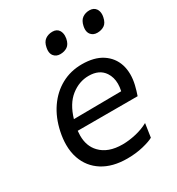

<svg xmlns="http://www.w3.org/2000/svg" viewBox="-175 -830 877 952"><g transform="rotate(-30 264.0 -354.5)"><path d="M276 11Q192.5 11 136.5 -24.2Q80.5 -59.5 58.5 -123Q46.5 -158 46.5 -199.5Q46.5 -233.5 54.5 -271.5Q69.5 -343 106 -396Q142.5 -449 195.5 -478Q248.5 -507 313 -507Q384 -507 428.5 -477.8Q473 -448.5 489 -398.5Q497 -372.5 497 -343.5Q497 -316 490 -286Q487 -272.5 482.5 -258Q478 -243.5 474 -231.5H131Q129.5 -217.5 129.5 -204Q129.5 -144 165 -107Q208 -61.5 290.5 -61.5Q327 -61.5 367.2 -70.8Q407.5 -80 439.5 -98L428 -20.5Q409.5 -9.5 367.2 0.8Q325 11 276 11ZM313.5 -440.5Q259 -440.5 212.5 -404Q166 -367.5 143.5 -291L415.5 -293.5L416 -295Q420.5 -315.5 420.5 -334Q420.5 -371 402 -399Q374.5 -440.5 313.5 -440.5ZM459 -603.5Q435 -603.5 422 -620.5Q413.5 -632 413.5 -648.5Q413.5 -657 415.5 -666.5Q421.5 -695.5 438.8 -707.8Q456 -720 479.5 -720Q504.5 -720 516.5 -702Q524.5 -689.5 524.5 -672.5Q524.5 -664.5 522.5 -655.5Q516.5 -626 499.5 -614.8Q482.5 -603.5 459 -603.5ZM247 -603.5Q223 -603.5 210 -620.5Q201.5 -632 201.5 -648.5Q201.5 -657 203.5 -666.5Q209 -695.5 226.5 -707.8Q244 -720 267.5 -720Q292.5 -720 304 -702Q312 -689 312 -671.5Q312 -664 310.5 -655.5Q304.5 -626 287.5 -614.8Q270.5 -603.5 247 -603.5Z"/></g></svg>

Font: Heraclito
Style: Italic
Weight: 400
Italic angle: -12°
Designer: Kostas Bartsokas (font) & Cristiano Sobral (main changes)
Foundry: Kostas Bartsokas (font) & Cristiano Sobral (main changes)
Version: Version 1.00;July 8, 2020;FontCreator 13.0.0.2655 64-bit